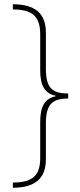

<svg xmlns="http://www.w3.org/2000/svg" viewBox="-20 -734 380 912"><path d="M41 133V158C146 157 198 115 198 22V-148C198 -237 227 -266 304 -266V-290C227 -290 198 -317 198 -407V-578C198 -672 146 -713 41 -714V-689C133 -689 171 -657 171 -571V-400C171 -330 191 -290 245 -279V-277C191 -266 171 -226 171 -155V17C171 101 133 133 41 133Z"/></svg>

Font: Noto Sans Hebrew SemiCondensed Thin
Style: Regular
Weight: 100
Width: 4
Designer: Monotype Design Team
Foundry: Monotype Imaging Inc.
Version: Version 2.004